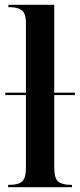

<svg xmlns="http://www.w3.org/2000/svg" viewBox="-20 -780 334 800"><path d="M14 0V-10H22Q56 -10 72 -23.5Q88 -37 88 -82V-384H2V-394H88V-683Q88 -727 69 -738.5Q50 -750 25 -750H15V-760H206V-394H292V-384H206V-82Q206 -37 222.5 -23.5Q239 -10 272 -10H280V0Z"/></svg>

Font: Noto Serif Display Condensed SemiBold
Style: Regular
Weight: 600
Width: 3
Designer: Monotype Design Team
Foundry: Monotype Imaging Inc.
Version: Version 2.009